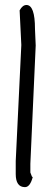

<svg xmlns="http://www.w3.org/2000/svg" viewBox="-20 -730 202 769"><path d="M85.9 -710Q120.1 -710 120.1 -614.3L123 -547.9L101.6 -74.2V-39.1L108.4 -21.5H111.3Q100.6 19.5 80.1 19.5Q43 19.5 43 -33.2V-85L65.4 -549.8L58.6 -688.5Q70.3 -710 85.9 -710Z"/></svg>

Font: Sue Ellen Francisco 
Style: Regular
Weight: 400
Designer: Kimberly Geswein
Foundry: Kimberly Geswein
Version: Version 1.002 2007